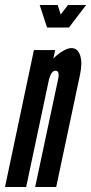

<svg xmlns="http://www.w3.org/2000/svg" viewBox="-20 -747 364 767"><path d="M0 0H84.5L176 -431Q185.5 -464.5 201.5 -464.5Q219 -464.5 212.5 -432.5L120.5 0H204.5L299.5 -448Q310 -496 300.2 -525.5Q290.5 -555 265.5 -555Q251 -555 230.8 -543Q210.5 -531 193 -513L200.5 -547H115.5ZM168 -637H255.5L324 -727H251.5L222.5 -689L210.5 -727H138.5Z"/></svg>

Font: League Gothic SemiCondensed Italic
Style: Regular
Weight: 400
Width: 4
Designer: The League of Moveable Type
Version: Version 1.600; ttfautohint (v1.8.3)